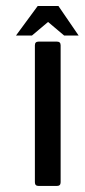

<svg xmlns="http://www.w3.org/2000/svg" viewBox="-20 -614 280 634"><path d="M239.7 -496.6H191.9L138.7 -541.5L85.4 -496.6H32.7L104.5 -594.2H172.9ZM168 -476.6Q180.2 -476.6 180.2 -464.4V-12.2Q180.2 0 168 0H107.4Q95.2 0 95.2 -12.2V-464.4Q95.2 -476.6 107.4 -476.6Z"/></svg>

Font: Uroob
Style: Regular
Weight: 400
Designer: Hussain K H
Foundry: Swanthanthra Malayalam Computing(http://smc.org.in)
Version: Version 2.0.0+20200101